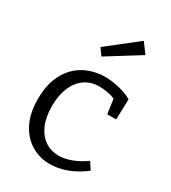

<svg xmlns="http://www.w3.org/2000/svg" viewBox="-196 -905 905 1015"><g transform="rotate(30 256.5 -397.5)"><path d="M272 9Q208 9 156.5 -22.7Q105 -54.3 75.3 -114Q45.7 -173.7 45.7 -257.7Q45.7 -330.7 66.2 -383.2Q86.7 -435.7 121.8 -469.8Q157 -504 202.3 -520.5Q247.7 -537 297 -537Q336.7 -537 382.3 -526.2Q428 -515.3 462 -496.3L458.3 -371H404L390.7 -465L398.7 -456.3Q374 -468 345.8 -472.8Q317.7 -477.7 296.3 -477.7Q244.3 -477.7 206.8 -451.3Q169.3 -425 149.2 -377Q129 -329 129 -262.7Q129 -195.3 149.8 -148.3Q170.7 -101.3 207.2 -77Q243.7 -52.7 290 -52.7Q325.7 -52.7 366 -67.7Q406.3 -82.7 448.7 -112.7L477.3 -69Q425 -29 373.2 -10Q321.3 9 272 9ZM224.7 -620 195 -661 377.3 -804 422.3 -743Z"/></g></svg>

Font: Bitter Thin
Style: Regular
Weight: 100
Designer: Sol Matas, and Bitter project Authors
Foundry: Sol Matas
Version: Version 2.002